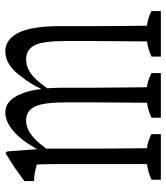

<svg xmlns="http://www.w3.org/2000/svg" viewBox="28 -654 616 711"><g transform="rotate(-90 335.5 -298.0)"><path d="M481.9 -44.4Q510.3 -57.6 538.1 -61Q539.6 -256.3 539.6 -257.3Q539.6 -314 539.6 -361.3Q539.6 -446.3 523.9 -477.1Q507.8 -508.8 471.2 -508.8Q454.1 -508.8 436.3 -501Q418.5 -493.2 401.4 -475.8Q384.3 -458.5 364.7 -430.7Q366.7 -401.4 366.7 -369.1Q366.7 -318.4 366.7 -257.3Q366.7 -216.3 368.2 -77.1Q368.2 -75.7 368.7 -64.9Q368.7 -64.9 368.7 -61.5Q394.5 -58.1 420.9 -44.9Q420.9 -32.2 420.9 -9.8Q420.9 -9.8 255.4 -9.8Q255.4 -32.2 255.4 -44.4Q283.2 -57.6 311 -61Q312.5 -198.7 312.5 -257.3Q312.5 -313 312.5 -358.9Q312.5 -441.4 297.9 -474.1Q282.2 -508.8 246.1 -508.8Q227.1 -508.8 209.2 -500Q191.4 -491.2 172.9 -472.7Q158.2 -458 141.1 -434.1Q141.1 -350.6 141.1 -257.3Q141.1 -219.7 141.6 -173.6Q142.1 -127.4 142.6 -61.5Q168.9 -58.1 194.8 -44.9Q194.8 -32.2 194.8 -9.8Q194.8 -9.8 25.9 -9.8Q25.9 -32.2 25.9 -44.4Q54.7 -57.6 83.5 -61Q83.5 -61 83.5 -64.9Q84 -76.2 84 -77.6Q84 -129.4 84 -171.4Q84 -277.3 84 -373Q84 -429.2 82.5 -468.8Q51.8 -479 21 -479.5Q21 -502 21 -515.1Q72.8 -554.7 124 -584.5Q127.4 -585.4 130.9 -577.1Q134.8 -526.9 139.2 -466.8Q143.1 -478.5 147 -480.5Q160.6 -505.4 177.2 -525.9Q200.2 -554.2 225.3 -570.1Q250.5 -585.9 274.9 -585.9Q320.3 -585.9 343.3 -528.3Q354 -504.9 359.9 -467.8Q360.8 -456.1 361.8 -453.6Q365.2 -455.6 368.7 -466.3Q385.3 -497.6 403.3 -520.5Q448.2 -585.9 501 -585.9Q544.4 -585.9 569.3 -539.1Q594.7 -490.7 594.7 -380.9Q594.7 -324.2 594.7 -257.3Q594.7 -218.8 595.2 -172.1Q595.7 -125.5 596.2 -61.5Q623.5 -58.1 650.4 -44.9Q650.4 -32.2 650.4 -9.8Q650.4 -9.8 481.9 -9.8Q481.9 -31.7 481.9 -44.4Z"/></g></svg>

Font: Scarab Serif
Style: Light
Weight: 300
Designer: John Roberts
Foundry: Scarab
Version: 1.0